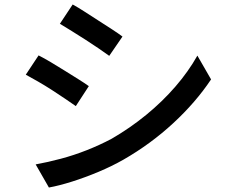

<svg xmlns="http://www.w3.org/2000/svg" viewBox="-20 -799 1040 856"><path d="M304 -779Q328 -766 358 -746.5Q388 -727 420 -706.5Q452 -686 480.5 -667.5Q509 -649 526 -636L467 -550Q448 -564 420 -583Q392 -602 361 -622Q330 -642 300 -660.5Q270 -679 247 -693ZM139 -66Q194 -76 252 -91.5Q310 -107 367 -129.5Q424 -152 477 -180Q560 -228 632 -287Q704 -346 762 -413Q820 -480 860 -551L921 -445Q853 -343 752.5 -250Q652 -157 530 -87Q479 -58 419.5 -33Q360 -8 301.5 10.5Q243 29 198 37ZM152 -552Q176 -540 207 -521.5Q238 -503 270 -483Q302 -463 330 -445.5Q358 -428 376 -415L318 -326Q298 -340 270 -359Q242 -378 211 -398Q180 -418 149.5 -435.5Q119 -453 95 -466Z"/></svg>

Font: Noto Sans KR Medium
Style: Regular
Weight: 500
Designer: Ryoko NISHIZUKA  (kana, bopomofo & ideographs); Paul D. Hunt (Latin, Greek & Cyrillic); Sandoll Communications , Soo-you
Foundry: Adobe
Version: Version 2.004-H2;hotconv 1.0.118;makeotfexe 2.5.65603